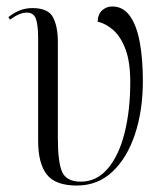

<svg xmlns="http://www.w3.org/2000/svg" viewBox="-20 -564 516 594"><path d="M218 10Q151 10 124.5 -24.5Q98 -59 98 -128V-445Q98 -487 91 -506Q84 -525 63 -525Q52 -525 39.5 -520Q27 -515 11 -503L6 -511Q22 -524 40.5 -531.5Q59 -539 80 -539Q129 -539 144 -510.5Q159 -482 159 -434V-137Q159 -61 172.5 -31.5Q186 -2 230 -2Q279 -2 313.5 -42.5Q348 -83 365.5 -153Q383 -223 383 -310Q383 -372 368.5 -411Q354 -450 331 -470.5Q308 -491 282 -497Q283 -521 296.5 -532.5Q310 -544 327 -544Q361 -544 382 -514.5Q403 -485 412.5 -433Q422 -381 422 -314Q422 -222 397.5 -148.5Q373 -75 327.5 -32.5Q282 10 218 10Z"/></svg>

Font: Noto Serif Display Condensed Light
Style: Regular
Weight: 300
Width: 3
Designer: Monotype Design Team
Foundry: Monotype Imaging Inc.
Version: Version 2.009